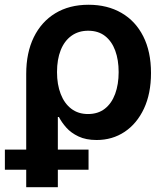

<svg xmlns="http://www.w3.org/2000/svg" viewBox="-44 -567 683 791"><path d="M64 204.1V-262.7Q64 -349.6 95.2 -413.6Q126.5 -477.5 184.1 -512.5Q241.7 -547.4 320.8 -547.4Q398.4 -547.4 456.3 -513.9Q514.2 -480.5 546.1 -417.5Q578.1 -354.5 578.1 -266.1Q578.1 -181.6 549.1 -119.6Q520 -57.6 469.5 -23.9Q418.9 9.8 354 9.8Q310.1 9.8 279.3 -4.9Q248.5 -19.5 229.2 -41.3Q210 -63 198.7 -85H194.3V204.1ZM318.4 -97.2Q359.9 -97.2 387.9 -119.1Q416 -141.1 430.4 -180.2Q444.8 -219.2 444.8 -270Q444.8 -320.3 430.7 -358.6Q416.5 -397 388.7 -418.7Q360.8 -440.4 319.3 -440.4Q279.3 -440.4 250.2 -419.4Q221.2 -398.4 206.1 -360.4Q190.9 -322.3 190.9 -270Q190.9 -218.8 206.1 -179.7Q221.2 -140.6 249.8 -118.9Q278.3 -97.2 318.4 -97.2ZM-23.9 132.3V49.3H320.8V132.3Z"/></svg>

Font: V-Inter
Style: SemiBold-600
Weight: 600
Designer: Rasmus Andersson
Foundry: rsms
Version: Version 4.000;git-4146feb